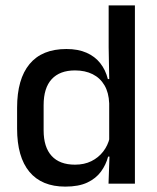

<svg xmlns="http://www.w3.org/2000/svg" viewBox="-20 -682 583 713"><path d="M222.5 11Q135 11 89.2 -44Q43.5 -99 43.5 -204.5V-282Q43.5 -388.5 89.8 -444.2Q136 -500 226.5 -500Q270 -500 301.2 -486.2Q332.5 -472.5 352.2 -447.5Q372 -422.5 380.5 -388.5H413L385.5 -298Q384 -338 368 -365.2Q352 -392.5 324 -406.5Q296 -420.5 258.5 -420.5Q202 -420.5 172 -388Q142 -355.5 142 -291.5V-198Q142 -135.5 171.8 -103Q201.5 -70.5 258.5 -70.5Q293 -70.5 319.2 -83.5Q345.5 -96.5 363 -119Q380.5 -141.5 387 -169.5L410 -100.5H381.5Q373.5 -70 354.8 -44.5Q336 -19 304 -4Q272 11 222.5 11ZM481 0H383L387 -114.5L385.5 -145.5V-348.5L386 -367.5L383.5 -506V-662H481Z"/></svg>

Font: Anek Malayalam Medium Medium
Style: Regular
Weight: 500
Version: Version 1.003